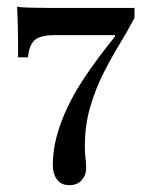

<svg xmlns="http://www.w3.org/2000/svg" viewBox="-20 -440 442 580"><path d="M189.5 119.4Q164.5 119.4 152 102Q139.5 84.7 139.5 59.7Q139.5 14.5 151.6 -29.4Q163.7 -73.4 183.5 -114.9Q203.2 -156.5 227.8 -194.4Q252.4 -232.3 278.2 -266.5Q304 -300.8 327.4 -329.8V-333.9H146.8Q103.2 -333.9 85.9 -319.8Q68.5 -305.6 64.5 -266.9H34.7Q34.7 -324.2 33.9 -358.9Q33.1 -393.5 31.5 -420.2Q39.5 -417.7 67.7 -416.9Q96 -416.1 124.2 -416.1H386.3V-386.3Q367.7 -350 342.3 -308.5Q316.9 -266.9 292.7 -219.4Q268.5 -171.8 252.4 -116.5Q236.3 -61.3 236.3 3.2Q236.3 22.6 238.3 37.5Q240.3 52.4 240.3 67.7Q240.3 88.7 227 104Q213.7 119.4 189.5 119.4Z"/></svg>

Font: Playfair 5pt SemiExpanded Light SemiBold
Style: Regular
Weight: 600
Version: Version 2.001;gftools[0.9.30]